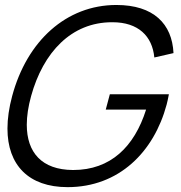

<svg xmlns="http://www.w3.org/2000/svg" viewBox="-20 -755 745 790"><path d="M258.1 15C469.6 15 613.4 -130 665.6 -324.5C667.4 -331.5 672.3 -351.5 674.9 -367H431.9L415.1 -304H581.1C532.6 -150.9 434.9 -55.5 281.2 -55.5C280.8 -55.5 280.4 -55.5 280 -55.5C151.5 -56.3 90.2 -128 90.2 -241.7C90.2 -277.3 96.2 -317.1 108.1 -360C157.6 -539.3 273.2 -663.5 440.9 -663.5C441.5 -663.5 442.2 -663.5 442.9 -663.5C548.9 -663.5 606.6 -606.5 615 -518.5L693.9 -536.5C688.1 -657 611.9 -734.5 458.9 -734.5C252.9 -734.5 90.8 -586.5 30.1 -360C17 -311.4 10.7 -266.5 10.7 -225.9C10.7 -76 97.6 15 258.1 15Z"/></svg>

Font: Manrope
Style: RegularItalic
Weight: 400
Italic angle: -15°
Designer: Mikhail Sharanda
Foundry: Mikhail Sharanda
Version: Version 4.502;hotconv 1.0.109;makeotfexe 2.5.65596